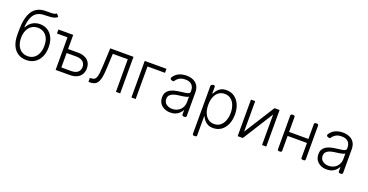

<svg xmlns="http://www.w3.org/2000/svg" viewBox="-35 -1618 5164 2691"><g transform="rotate(20 2546.5 -272.5)"><path d="M167.6 -22.4Q113.3 -56.5 84.3 -122.3Q55.4 -188.2 55.4 -282.7V-339.8Q55.4 -531.2 115.9 -627.1Q176.5 -723 301.5 -727.3Q332 -728.3 358 -728.3H375H387.1Q418.7 -728.3 439.8 -732.8Q460.9 -737.2 476.2 -750L509.2 -709.9Q487.2 -688.6 456 -680.4Q434.3 -674.7 410.5 -672.8Q386.7 -670.8 345.9 -669.4Q318.2 -668.7 304.3 -668Q241.5 -664.8 200.3 -635.3Q160.2 -606.2 138.7 -551.1Q117.2 -496.1 111.9 -414.4H119Q146 -469.1 195.5 -498.8Q245 -528.4 306.1 -528.4Q368.6 -528.4 419.4 -497.9Q470.9 -466.3 499.5 -406.6Q528.1 -346.9 528.1 -263.8Q528.1 -180.4 498.6 -118.3Q468.8 -55.8 415.8 -22.2Q362.9 11.4 292.3 11.4Q220.2 11.4 167.6 -22.4ZM292.3 -46.5Q345.2 -46.5 383.9 -73.5Q422.6 -100.1 443.7 -149.3Q464.8 -198.5 464.8 -263.8Q464.8 -329.2 443.5 -375.4Q421.9 -421.5 383.3 -446Q344.8 -470.5 293.7 -470.5Q240.4 -470.5 201.2 -443.5Q161.9 -416.5 140.8 -369Q119.7 -321.4 119 -260.3Q119 -194.6 139.9 -146.5Q160.9 -98.4 199.9 -72.4Q239 -46.5 292.3 -46.5Z M791.9 -334.9H940.3Q1001.1 -334.9 1044.4 -314.8Q1087.7 -294.7 1110.3 -257.5Q1132.8 -220.2 1132.8 -169Q1132.8 -118.3 1110.4 -80.3Q1087.4 -41.5 1044.2 -20.8Q1001.1 0 940.3 0H728.3V-485.8H571V-545.5H791.9ZM940.3 -59.7Q979 -59.7 1008.2 -72.1Q1037.3 -84.5 1053.3 -108.7Q1069.2 -132.8 1069.2 -166.2Q1069.2 -200.3 1053.3 -225Q1037.3 -249.6 1008.2 -262.4Q979 -275.2 940.3 -275.2H791.9V-59.7Z M1310 -107.2Q1319.6 -132.1 1324.6 -175.4Q1329.5 -218.8 1332.7 -290.1L1344.5 -545.5H1691.1V0H1627.5V-485.8H1404.5L1394.2 -268.8Q1390.6 -197.1 1383.2 -148.4Q1375.7 -99.8 1360.4 -67.8Q1344.1 -33.4 1315.2 -16.7Q1286.2 0 1240.8 0H1218V-59.7H1235.1Q1264.6 -59.7 1282.5 -70.7Q1300.4 -81.7 1310 -107.2Z M2182.9 -545.5V-485.8H1921.9V0H1858.7V-545.5Z M2350.1 -6.4Q2308.9 -27 2284.4 -62.5Q2260.7 -100.5 2260.7 -152Q2260.7 -192.1 2276.3 -220.5Q2290.8 -246.4 2320 -266.3Q2348.4 -283.4 2386.4 -294.4Q2436.4 -306.5 2470.5 -309.7L2511.7 -315.3Q2544 -319.6 2548.7 -320.3Q2579.5 -323.5 2596.6 -333.8Q2612.9 -342.3 2612.9 -362.9V-376.4Q2612.9 -433.2 2579.9 -463.8Q2547.6 -495.7 2485.1 -495.7Q2424.7 -495.7 2388.5 -469.8Q2358.7 -449.6 2343.8 -424Q2341.3 -419.4 2336.5 -416.7Q2331.7 -414.1 2326.7 -414.1Q2323.2 -414.1 2318.9 -415.8L2297.9 -423.3Q2291.5 -425.4 2287.8 -430.8Q2284.1 -436.1 2284.1 -442.8Q2284.1 -448.5 2286.6 -453.1Q2304.3 -484 2327.1 -502.1Q2358 -528.4 2400.9 -541.5Q2442.1 -552.9 2483 -552.9Q2513.1 -552.9 2548.7 -544.7Q2584.5 -535.9 2610.8 -516.7Q2639.6 -497.2 2658.7 -460.6Q2676.5 -423.3 2676.5 -370V-21Q2676.5 -12.1 2670.5 -6Q2664.4 0 2655.5 0H2633.9Q2625.4 0 2619.1 -6Q2612.9 -12.1 2612.9 -21V-86.3H2610.1Q2596.9 -60.7 2575.6 -39.4Q2554 -16 2519.5 -2.1Q2486.9 12.4 2440.3 12.4Q2391 12.4 2350.1 -6.4ZM2359.4 -72.8Q2394.9 -44.7 2448.9 -44.7Q2496.8 -44.7 2536.2 -67.5Q2572.8 -88.8 2593.4 -126.8Q2612.9 -163.4 2612.9 -209.2V-288Q2608.3 -283 2590.2 -275.6Q2570 -269.9 2551.8 -266.3L2536.9 -263.8Q2521.3 -261 2509.2 -259.9L2498.6 -258.2Q2475.9 -255 2470.5 -254.6Q2429 -249.3 2391.7 -237.2Q2360.1 -224.8 2341.6 -203.8Q2324.2 -181.5 2324.2 -149.9Q2324.2 -99.1 2359.4 -72.8Z M2843 183.9V-531.6Q2843 -538 2846.8 -543.3Q2850.5 -548.7 2856.5 -550.8L2876.4 -558.2Q2881.4 -559.7 2883.5 -559.7Q2892 -559.7 2898.3 -553.6Q2904.5 -547.6 2904.5 -538.7V-441.4H2912.3Q2923.7 -465.9 2943.2 -491.5Q2962.7 -517.4 2995.7 -535.2Q3029.1 -552.9 3078.8 -552.9Q3146.7 -552.9 3197.1 -517.4Q3247.5 -482.2 3275.9 -418.7Q3304.3 -354.8 3304.3 -271.3Q3304.3 -187.1 3275.9 -123.2Q3247.9 -60 3197.1 -24.1Q3146.7 11.4 3079.9 11.4Q3030.5 11.4 2996.8 -6.4Q2964.1 -23.8 2943.2 -50.1Q2922.9 -76.3 2912.3 -101.2H2906.6V183.9Q2906.6 192.5 2900.6 198.5Q2894.5 204.5 2885.7 204.5H2863.6Q2855.1 204.5 2849.1 198.5Q2843 192.5 2843 183.9ZM2925.1 -155.2Q2944.6 -104.8 2982.2 -75.3Q3019.5 -46.5 3072.1 -46.5Q3126.4 -46.5 3164.1 -76.3Q3201.3 -106.5 3221.2 -157.7Q3240.8 -208.5 3240.8 -272.4Q3240.8 -335.6 3221.2 -385.7Q3202.1 -436.4 3164.4 -465.6Q3127.1 -495.4 3072.1 -495.4Q3018.8 -495.4 2981.5 -466.6Q2944.6 -438.6 2924.7 -387.8Q2905.5 -337.7 2905.5 -272.4Q2905.5 -206 2925.1 -155.2Z M3506.4 -545.5V-89.8L3794.4 -545.5H3870V0H3806.8V-455.6L3519.9 0H3443.2V-545.5Z M4036.9 -20.6V-524.9Q4036.9 -533.4 4043 -539.4Q4049 -545.5 4057.5 -545.5H4079.2Q4088.1 -545.5 4094.1 -539.4Q4100.1 -533.4 4100.1 -524.9V-302.2H4388.5V-524.9Q4388.5 -533.4 4394.5 -539.4Q4400.6 -545.5 4409.1 -545.5H4430.8Q4439.6 -545.5 4445.7 -539.4Q4451.7 -533.4 4451.7 -524.9V-20.6Q4451.7 -12.1 4445.7 -6Q4439.6 0 4430.8 0H4409.1Q4400.6 0 4394.5 -6Q4388.5 -12.1 4388.5 -20.6V-242.5H4100.1V-20.6Q4100.1 -12.1 4094.1 -6Q4088.1 0 4079.2 0H4057.5Q4049 0 4043 -6Q4036.9 -12.1 4036.9 -20.6Z M4682.2 -6.4Q4641 -27 4616.5 -62.5Q4592.7 -100.5 4592.7 -152Q4592.7 -192.1 4608.3 -220.5Q4622.9 -246.4 4652 -266.3Q4680.4 -283.4 4718.4 -294.4Q4768.5 -306.5 4802.6 -309.7L4843.8 -315.3Q4876.1 -319.6 4880.7 -320.3Q4911.6 -323.5 4928.6 -333.8Q4945 -342.3 4945 -362.9V-376.4Q4945 -433.2 4911.9 -463.8Q4879.6 -495.7 4817.1 -495.7Q4756.7 -495.7 4720.5 -469.8Q4690.7 -449.6 4675.8 -424Q4673.3 -419.4 4668.5 -416.7Q4663.7 -414.1 4658.7 -414.1Q4655.2 -414.1 4650.9 -415.8L4630 -423.3Q4623.6 -425.4 4619.9 -430.8Q4616.1 -436.1 4616.1 -442.8Q4616.1 -448.5 4618.6 -453.1Q4636.4 -484 4659.1 -502.1Q4690 -528.4 4733 -541.5Q4774.1 -552.9 4815 -552.9Q4845.2 -552.9 4880.7 -544.7Q4916.5 -535.9 4942.8 -516.7Q4971.6 -497.2 4990.8 -460.6Q5008.5 -423.3 5008.5 -370V-21Q5008.5 -12.1 5002.5 -6Q4996.4 0 4987.6 0H4965.9Q4957.4 0 4951.2 -6Q4945 -12.1 4945 -21V-86.3H4942.1Q4929 -60.7 4907.7 -39.4Q4886 -16 4851.6 -2.1Q4818.9 12.4 4772.4 12.4Q4723 12.4 4682.2 -6.4ZM4691.4 -72.8Q4726.9 -44.7 4780.9 -44.7Q4828.8 -44.7 4868.3 -67.5Q4904.8 -88.8 4925.4 -126.8Q4945 -163.4 4945 -209.2V-288Q4940.3 -283 4922.2 -275.6Q4902 -269.9 4883.9 -266.3L4869 -263.8Q4853.3 -261 4841.3 -259.9L4830.6 -258.2Q4807.9 -255 4802.6 -254.6Q4761 -249.3 4723.7 -237.2Q4692.1 -224.8 4673.7 -203.8Q4656.2 -181.5 4656.2 -149.9Q4656.2 -99.1 4691.4 -72.8Z"/></g></svg>

Font: DeltaSans Light
Style: Regular
Weight: 300
Designer: Rasmus Andersson
Foundry: rsms
Version: Version 3.012